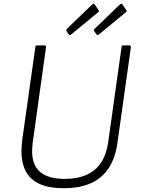

<svg xmlns="http://www.w3.org/2000/svg" viewBox="-20 -981 744 1011"><path d="M599 -233Q588 -150 552.5 -96Q517 -42 458 -16Q399 10 315 10Q202 10 147.5 -38.5Q93 -87 93 -186Q93 -201 94.5 -217Q96 -233 98 -251L166 -732Q167 -738 169 -740Q171 -742 175 -742H213Q219 -742 221.5 -739Q224 -736 222 -730L152 -229Q151 -217 150 -206.5Q149 -196 149 -185Q149 -111 192 -75Q235 -39 320 -39Q388 -39 436 -60.5Q484 -82 512.5 -125.5Q541 -169 550 -234L620 -733Q621 -739 622.5 -740.5Q624 -742 629 -742H661Q666 -742 667.5 -739Q669 -736 669 -731L599 -233ZM479 -957 498 -929Q501 -925 501 -922.5Q501 -920 495 -915L354 -799Q349 -795 346 -796.5Q343 -798 341 -802L331 -816Q329 -820 329.5 -823.5Q330 -827 331 -828L466 -958Q470 -962 473.5 -961Q477 -960 479 -957ZM625 -957 644 -929Q647 -925 647 -922.5Q647 -920 641 -915L500 -799Q495 -795 492 -796.5Q489 -798 486 -802L477 -816Q475 -820 475 -823.5Q475 -827 477 -828L612 -958Q616 -962 619.5 -961Q623 -960 625 -957Z"/></svg>

Font: Libre Franklin ExtraLight
Style: Italic
Weight: 250
Italic angle: -8°
Designer: Pablo Impallari, Rodrigo Fuenzalida, Nhung Nguyen
Foundry: Impallari Type
Version: Version 3.000